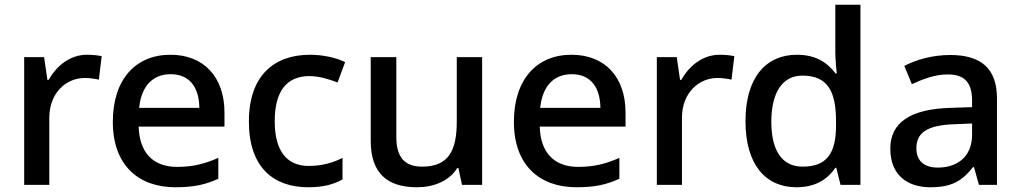

<svg xmlns="http://www.w3.org/2000/svg" viewBox="-20 -780 4304 810"><path d="M347 -549C274 -549 218 -501 185 -443H180L166 -539H82V0H188V-283C188 -390 261 -451 337 -451C359 -451 380 -448 397 -444L409 -543C392 -547 367 -549 347 -549Z M699 -549C553 -549 456 -446 456 -266C456 -83 564 10 720 10C797 10 847 -1 901 -26V-114C844 -89 795 -76 727 -76C625 -76 568 -137 565 -246H927V-305C927 -455 840 -549 699 -549ZM700 -467C782 -467 820 -409 821 -325H567C576 -415 623 -467 700 -467Z M1280 10C1344 10 1387 -2 1425 -23V-114C1386 -94 1340 -80 1282 -80C1189 -80 1139 -145 1139 -268C1139 -394 1188 -459 1286 -459C1324 -459 1369 -446 1404 -432L1436 -518C1400 -536 1344 -549 1288 -549C1140 -549 1030 -465 1030 -267C1030 -75 1133 10 1280 10Z M2014 -539H1907V-267C1907 -144 1872 -77 1761 -77C1686 -77 1652 -118 1652 -202V-539H1544V-186C1544 -49 1614 10 1739 10C1808 10 1874 -15 1909 -71H1914L1929 0H2014Z M2391 -549C2245 -549 2148 -446 2148 -266C2148 -83 2256 10 2412 10C2489 10 2539 -1 2593 -26V-114C2536 -89 2487 -76 2419 -76C2317 -76 2260 -137 2257 -246H2619V-305C2619 -455 2532 -549 2391 -549ZM2392 -467C2474 -467 2512 -409 2513 -325H2259C2268 -415 2315 -467 2392 -467Z M3016 -549C2943 -549 2887 -501 2854 -443H2849L2835 -539H2751V0H2857V-283C2857 -390 2930 -451 3006 -451C3028 -451 3049 -448 3066 -444L3078 -543C3061 -547 3036 -549 3016 -549Z M3340 10C3423 10 3473 -26 3504 -72H3508L3526 0H3610V-760H3504V-558C3504 -533 3508 -489 3510 -470H3505C3472 -514 3424 -549 3342 -549C3212 -549 3125 -454 3125 -269C3125 -84 3211 10 3340 10ZM3366 -77C3279 -77 3234 -145 3234 -266C3234 -387 3279 -461 3365 -461C3474 -461 3507 -392 3507 -267V-252C3507 -135 3470 -77 3366 -77Z M3989 -548C3913 -548 3845 -528 3795 -502L3827 -425C3873 -446 3924 -466 3978 -466C4043 -466 4081 -438 4081 -356V-328L3990 -325C3819 -320 3736 -262 3736 -153C3736 -41 3808 10 3905 10C3995 10 4038 -16 4085 -75H4089L4110 0H4186V-365C4186 -490 4120 -548 3989 -548ZM4008 -256 4081 -259V-212C4081 -118 4018 -73 3936 -73C3883 -73 3846 -98 3846 -154C3846 -217 3886 -252 4008 -256Z"/></svg>

Font: Noto Sans Canadian Aboriginal Medium
Style: Regular
Weight: 500
Designer: Monotype Design Team, Typotheque's Kevin King
Foundry: Monotype Imaging Inc.
Version: Version 2.004